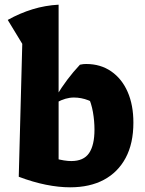

<svg xmlns="http://www.w3.org/2000/svg" viewBox="-20 -788 617 819"><path d="M60 -34 116 -147Q174 -123 215 -112Q256 -101 284 -101Q337 -101 360 -135Q383 -169 383 -235Q383 -272 376.5 -309.5Q370 -347 355 -379L416 -325Q358 -372 295 -372Q260 -372 222 -351L220 -378Q243 -416 267.5 -448.5Q292 -481 321 -512Q329 -514 335.5 -514.5Q342 -515 348 -515Q409 -515 454.5 -483.5Q500 -452 524.5 -396Q549 -340 549 -265Q549 -176 516 -114.5Q483 -53 423 -21Q363 11 279 11Q231 11 176 0Q121 -11 60 -34ZM60 -34 75 -601 13 -703Q65 -732 119 -748.5Q173 -765 230 -768V-77Z"/></svg>

Font: Piazzolla Thin Black
Style: Regular
Weight: 900
Version: Version 2.005